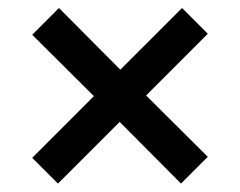

<svg xmlns="http://www.w3.org/2000/svg" viewBox="-20 -573 590 472"><path d="M122.5 -121.7 59.2 -185 210.8 -336.7 59.2 -487.5 125 -553.3 275.8 -401.7 427.5 -553.3 490.8 -490 339.2 -338.3 490.8 -187.5 425 -121.7 274.2 -273.3Z"/></svg>

Font: Funnel Sans Light Medium
Style: Regular
Weight: 500
Version: Version 1.000